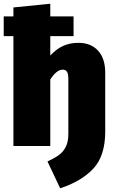

<svg xmlns="http://www.w3.org/2000/svg" viewBox="-20 -784 622 1031"><path d="M545 -394V-77Q545 53 481 121.5Q417 190 303 227L235 83Q274 65 297 48Q320 31 333.5 4Q347 -23 347 -65V-358Q347 -388 339.5 -399Q332 -410 317 -410Q284 -410 250 -357V0H52V-590H0V-696H52V-744L250 -764V-696H375V-590H250V-486Q284 -522 320 -538Q356 -554 401 -554Q468 -554 506.5 -512Q545 -470 545 -394Z"/></svg>

Font: Fira Sans Black
Style: Regular
Weight: 900
Designer: Carrois Corporate & Edenspiekermann AG
Foundry: Carrois Corporate GbR & Edenspiekermann AG
Version: Version 4.203